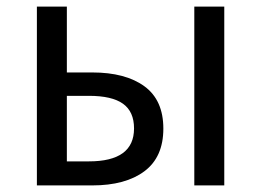

<svg xmlns="http://www.w3.org/2000/svg" viewBox="-20 -563 793 583"><path d="M92 0V-543H183V-343H260Q361 -343 418.5 -301Q476 -259 476 -172.5Q476 -86 418.5 -43Q361 0 260 0ZM183 -73H250Q387 -73 387 -173Q387 -224 353.5 -248Q320 -272 250 -272H183ZM570 0V-543H661V0Z"/></svg>

Font: Swei Fan Sans CJK TC
Style: Regular
Weight: 400
Version: Version 2.130